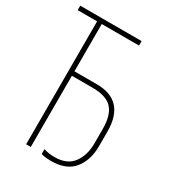

<svg xmlns="http://www.w3.org/2000/svg" viewBox="-175 -818 850 932"><g transform="rotate(30 250.0 -352.0)"><path d="M420 -169V-250Q420 -424 260 -424H135V-689H344V-714H0V-689H109V0H135V-399H251Q328 -399 361 -363.5Q394 -328 394 -249V-170Q394 -103 361.5 -59Q329 -15 259 -15Q225 -15 198 -24V3Q209 7 224.5 8.5Q240 10 253 10Q339 10 379.5 -40Q420 -90 420 -169Z"/></g></svg>

Font: Noto Sans Mono UI Condensed Thin
Style: Regular
Weight: 250
Width: 3
Designer: Monotype Design team
Foundry: Monotype Imaging Inc.
Version: 1.000